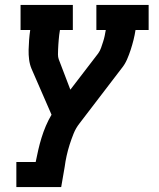

<svg xmlns="http://www.w3.org/2000/svg" viewBox="-20 -550 640 775"><path d="M46 205V104H124Q124 104 124 104Q124 104 124 104Q129 79 134.5 55Q140 31 147.5 6.5Q155 -18 165 -41.5Q175 -65 188 -87L107 -273Q100 -290 97.5 -309.5Q95 -329 95.5 -349Q96 -369 97.5 -389Q99 -409 102 -429H63V-530H274V-429H222Q220 -419 219 -409Q218 -399 217 -389Q216 -379 215.5 -369.5Q215 -360 214.5 -350Q214 -340 214 -330Q214 -320 217 -311L264 -188L376 -334Q384 -345 388 -357Q392 -369 396 -381Q400 -393 402.5 -405Q405 -417 407 -429H369V-530H580V-429H527Q524 -409 519 -389Q514 -369 507.5 -349Q501 -329 492.5 -309.5Q484 -290 470 -273L301 -52Q286 -33 277 -10.5Q268 12 261 34Q254 56 249 78.5Q244 101 241 124L227 205Z"/></svg>

Font: Iosevka Curly Slab ExObl
Style: Bold
Weight: 700
Width: 7
Italic angle: -9°
Monospace: yes
Designer: Belleve Invis
Foundry: Belleve Invis
Version: Version 11.0.0; ttfautohint (v1.8.3)